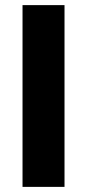

<svg xmlns="http://www.w3.org/2000/svg" viewBox="-20 -730 340 750"><path d="M68 0V-710H232V0Z"/></svg>

Font: Oxford Sans
Style: Regular
Weight: 800
Designer: Matt McInerney, Pablo Impallari, Rodrigo Fuenzalida
Foundry: Matt McInerney, Pablo Impallari, Rodrigo Fuenzalida
Version: Version 3.000g; ttfautohint (v1.5) -l 8 -r 28 -G 28 -x 14 -D